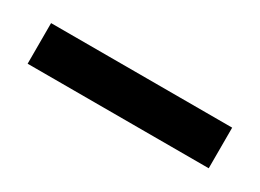

<svg xmlns="http://www.w3.org/2000/svg" viewBox="-21 -791 410 303"><g transform="rotate(30 184.0 -640.0)"><path d="M19 -603V-677H349V-603Z"/></g></svg>

Font: Undotted
Style: Regular
Weight: 400
Designer: Delve Withrington, Dave Bailey, Thomas Jockin
Foundry: Delve Fonts LLC
Version: Version 4.000